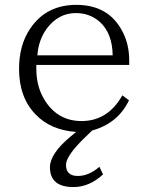

<svg xmlns="http://www.w3.org/2000/svg" viewBox="-20 -528 598 777"><path d="M127 -265.1V-249Q127 -174.8 163.1 -119.1Q215.8 -38.1 310.1 -38.1Q416.5 -38.1 475.1 -142.1L502 -122.1Q457.5 -28.8 353 0L325.2 26.9Q247.1 102.1 247.1 139.2Q247.1 184.1 294.9 184.1Q339.4 184.1 382.3 147L397 177.7Q341.8 229 277.3 229Q182.1 229 182.1 148.9Q182.1 94.2 265.1 24.9L288.1 5.9Q184.6 -1.5 124 -64.9Q57.1 -133.8 57.1 -249Q57.1 -346.2 102.1 -412.1Q166.5 -508.3 289.1 -508.3Q419.4 -508.3 475.1 -401.4Q502.9 -349.6 502.9 -283.2V-265.1ZM436 -304.2Q434.6 -393.1 384.3 -439Q343.8 -475.1 287.1 -475.1Q216.8 -475.1 169.9 -413.1Q135.7 -366.7 131.3 -304.2Z"/></svg>

Font: I.Ming
Style: Regular
Weight: 400
Designer: Ichiten Fonts Project
Version: Version 6.11; Dec 27, 2019